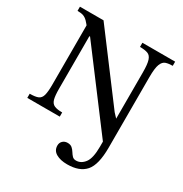

<svg xmlns="http://www.w3.org/2000/svg" viewBox="-201 -810 1143 1198"><g transform="rotate(30 371.0 -211.0)"><path d="M451 235Q402 235 371 217Q340 199 340 163Q340 143 353.5 130Q367 117 388 117Q409 117 421 127.5Q433 138 441.5 152Q450 166 460 176.5Q470 187 487 187Q523 187 548.5 153.5Q574 120 574 37V-37L596 7H579L177 -527H166L138 -557Q117 -586 102 -601Q87 -616 71 -621.5Q55 -627 29 -627V-657H199L546 -195L574 -165V-498Q574 -557 565 -584.5Q556 -612 535 -619.5Q514 -627 479 -627V-657H715V-627Q687 -627 666.5 -620.5Q646 -614 635 -586Q624 -558 624 -493V15Q624 138 582 186.5Q540 235 451 235ZM263 0H29V-30Q69 -30 89 -38.5Q109 -47 116 -73Q123 -99 123 -149V-577H172V-149Q172 -99 179 -73.5Q186 -48 206 -39Q226 -30 263 -30Z"/></g></svg>

Font: STIX Two Text
Style: Regular
Weight: 400
Designer: Ross Mills, John Hudson & Paul Hanslow, Tiro Typeworks Ltd; with prior portions MicroPress Inc., and Coen Hoffman.
Foundry: Tiro Typeworks Ltd
Version: Version 2.13 b171